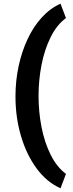

<svg xmlns="http://www.w3.org/2000/svg" viewBox="-20 -807 394 1036"><path d="M188 -289.1Q188 -203.6 204.1 -121.1Q220.2 -38.6 253.2 27.8Q286.1 94.2 335.9 131.3L306.6 209Q231.4 175.3 177 101.1Q122.6 26.9 93 -73.7Q63.5 -174.3 63.5 -286.6Q63.5 -370.6 80.3 -449.5Q97.2 -528.3 128.7 -595.7Q160.2 -663.1 205.3 -712.6Q250.5 -762.2 306.6 -787.1L335.9 -709.5Q286.1 -672.9 253.2 -606.2Q220.2 -539.6 204.1 -457Q188 -374.5 188 -289.1Z"/></svg>

Font: Vazirmatn FD NL ExtraBold
Style: Regular
Weight: 800
Designer: Saber Rastikerdar
Foundry: Saber Rastikerdar
Version: Version 33.003